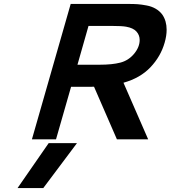

<svg xmlns="http://www.w3.org/2000/svg" viewBox="-20 -714 874 984"><path d="M229.5 19.5H374.5L201.7 250H69.8ZM433.6 -581.1 377 -382.3H490.2Q555.2 -382.3 596.7 -393.1Q638.2 -403.8 667 -438Q695.8 -472.7 695.8 -509.3Q695.8 -534.2 679.2 -552.5Q662.6 -570.8 626.5 -577.1Q605 -581.1 554.7 -581.1ZM823.7 -495.1Q803.7 -424.8 751.2 -369.4Q698.7 -314 612.8 -290L739.3 0H579.1L461.9 -269.5Q458 -269.5 450.2 -269.3Q442.4 -269 438 -269H344.2L267.1 0H143.6L342.3 -693.8H637.7Q666 -693.8 685.8 -692.4Q705.6 -690.9 731.4 -686Q757.3 -681.2 777.6 -669.4Q797.9 -657.7 811.5 -639.6Q834 -607.4 834 -561.5Q834 -530.3 823.7 -495.1Z"/></svg>

Font: Cantarell
Style: Bold Italic
Weight: 700
Italic angle: -16°
Designer: Dave Crossland
Version: Version 1.004